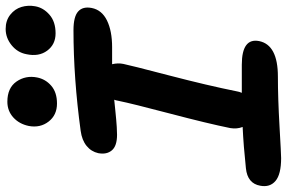

<svg xmlns="http://www.w3.org/2000/svg" viewBox="-194 -798 994 665"><g transform="rotate(-90 302.5 -466.0)"><path d="M519 -770Q480.5 -770 459 -799.1Q437.5 -828.1 446.8 -871.1Q452.6 -901.9 478 -922.4Q503.4 -942.9 534.2 -942.9Q563.5 -942.9 583.5 -927Q603.5 -911.1 610.4 -888.2Q617.2 -865.2 612.8 -840.8Q607.9 -812.5 583.7 -791.3Q559.6 -770 519 -770ZM275.9 -765.1Q235.8 -765.1 213.4 -794.2Q190.9 -823.2 198.2 -862.8Q205.1 -896 227.8 -916.5Q250.5 -937 282.2 -937Q330.1 -937 352.1 -905.3Q374 -873.5 366.2 -834Q360.4 -804.7 337.4 -784.9Q314.5 -765.1 275.9 -765.1ZM86.9 11.2Q30.8 11.2 7.8 -8.3Q-15.1 -27.8 -8.8 -61Q-1 -105.5 51.8 -110.8Q129.4 -119.1 194.8 -122.1Q187 -141.6 190.9 -165Q206.5 -242.2 241.2 -374Q275.9 -505.9 285.2 -551.8Q287.1 -562.5 289.1 -566.9Q273.9 -565.4 253.2 -563.2Q232.4 -561 220.9 -560.1Q209.5 -559.1 194.8 -558.1Q180.2 -557.1 168 -557.1Q128.9 -557.1 113.8 -575Q98.6 -592.8 104 -622.1Q109.4 -646.5 129.2 -662.6Q148.9 -678.7 181.2 -683.1Q363.3 -708 529.8 -708Q576.7 -708 594.7 -691.9Q612.8 -675.8 606.9 -645Q600.1 -609.9 563.7 -592Q527.3 -574.2 471.2 -574.2H412.1Q417 -553.7 413.1 -535.2Q408.7 -512.7 373.5 -377.9Q338.4 -243.2 317.9 -141.1Q316.9 -134.3 313 -125H410.2Q503.9 -125 492.2 -64.9Q479 0 369.1 0Q294.9 0 197.3 5.6Q99.6 11.2 86.9 11.2Z"/></g></svg>

Font: Shantell Sans Normal
Style: Italic
Weight: 600
Italic angle: -11.31°
Designer: Stephen Nixon, Anya Danilova, Shantell Martin
Foundry: Arrow Type
Version: Version 1.006;[559af2be0]